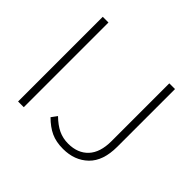

<svg xmlns="http://www.w3.org/2000/svg" viewBox="-157 -864 1071 1071"><g transform="rotate(45 378.0 -329.0)"><path d="M93 0V-668H138V0ZM457 10Q402 10 362 -8.5Q322 -27 283 -66L308 -100Q345 -64 380 -47.5Q415 -31 457 -31Q532 -31 575 -77Q618 -123 618 -212V-668H663V-213Q663 -101 605.5 -45.5Q548 10 457 10Z"/></g></svg>

Font: Gantari ExtraLight
Style: Regular
Weight: 250
Designer: Anugrah Pasau
Foundry: Lafontype
Version: Version 1.000